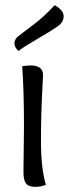

<svg xmlns="http://www.w3.org/2000/svg" viewBox="-20 -722 267 745"><path d="M192 -702Q227 -682 227 -659Q227 -636 203.5 -619.5Q180 -603 122.5 -569.5Q65 -536 52 -524Q36 -538 36 -554Q36 -570 52 -582.5Q68 -595 109.5 -626Q151 -657 192 -702ZM71 -54 73 -231Q73 -374 66 -465Q82 -468 100 -468Q147 -468 147 -430Q147 -425 145 -390Q139 -283 139 -175.5Q139 -68 158 -5Q140 3 115.5 3Q91 3 81 -10Q71 -23 71 -54Z"/></svg>

Font: Overlock
Style: Regular
Weight: 400
Designer: Dario Muhafara
Foundry: Dario Manuel Muhafara
Version: Version 1.001